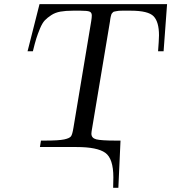

<svg xmlns="http://www.w3.org/2000/svg" viewBox="-20 -703 819 918"><path d="M111.8 -458 168.9 -683.1H778.8L762.2 -458H735.8Q739.7 -507.8 740.2 -534.2Q740.2 -598.1 714.6 -625Q689 -651.9 605 -651.9H564Q555.2 -651.9 548.1 -651.4Q541 -650.9 535.4 -649.4Q529.8 -647.9 525.9 -647.5Q522 -647 519 -643.1Q516.1 -639.2 514.6 -638.2Q513.2 -637.2 511.5 -630.6Q509.8 -624 509.3 -622.6Q508.8 -621.1 507.3 -612.1Q505.9 -603 505.9 -601.1L418 -75.2Q417 -71.3 417 -64Q417 -43 439.9 -36.9Q462.9 -30.8 533.2 -30.8H556.2L545.9 194.8H521Q521 187 521.5 169.9Q522 152.8 522 145Q522 55.2 483.4 27.6Q444.8 0 346.2 0H170.9L175.8 -30.8H194.8Q260.7 -30.8 286.9 -36.4Q313 -42 319.6 -51.5Q326.2 -61 331.1 -91.8L416 -601.1Q418.9 -619.1 418.9 -628.9Q418.9 -643.1 408.4 -647.5Q397.9 -651.9 365.2 -651.9H329.1Q293.9 -651.9 269 -647.5Q244.1 -643.1 225.1 -630.6Q206.1 -618.2 194.1 -605.5Q182.1 -592.8 171.1 -566.4Q160.2 -540 153.6 -519Q147 -498 137.2 -458Z"/></svg>

Font: CMU Serif Extra
Style: RomanSlanted
Weight: 500
Italic angle: -9.46001°
Version: Version 0.7.0